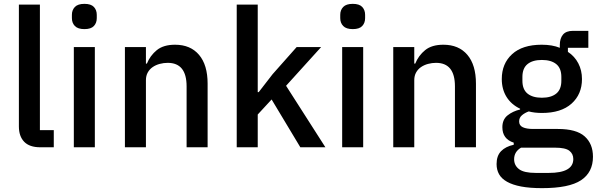

<svg xmlns="http://www.w3.org/2000/svg" viewBox="-20 -764 3099 996"><path d="M189 0Q133 0 105.5 -28.5Q78 -57 78 -108V-740H187V-89H259V0Z M418 -613Q384 -613 368.5 -629Q353 -645 353 -670V-687Q353 -712 368.5 -728Q384 -744 418 -744Q452 -744 467 -728Q482 -712 482 -687V-670Q482 -645 467 -629Q452 -613 418 -613ZM363 -520H472V0H363Z M628 0V-520H737V-434H742Q759 -476 793.5 -504Q828 -532 888 -532Q968 -532 1012.5 -479.5Q1057 -427 1057 -330V0H948V-316Q948 -438 850 -438Q829 -438 808.5 -432.5Q788 -427 772 -416Q756 -405 746.5 -388Q737 -371 737 -348V0Z M1208 -740H1317V-286H1322L1394 -379L1519 -520H1646L1464 -319L1668 0H1538L1389 -248L1317 -170V0H1208Z M1810 -613Q1776 -613 1760.5 -629Q1745 -645 1745 -670V-687Q1745 -712 1760.5 -728Q1776 -744 1810 -744Q1844 -744 1859 -728Q1874 -712 1874 -687V-670Q1874 -645 1859 -629Q1844 -613 1810 -613ZM1755 -520H1864V0H1755Z M2020 0V-520H2129V-434H2134Q2151 -476 2185.5 -504Q2220 -532 2280 -532Q2360 -532 2404.5 -479.5Q2449 -427 2449 -330V0H2340V-316Q2340 -438 2242 -438Q2221 -438 2200.5 -432.5Q2180 -427 2164 -416Q2148 -405 2138.5 -388Q2129 -371 2129 -348V0Z M3056 49Q3056 130 2994 171Q2932 212 2792 212Q2728 212 2683.5 203.5Q2639 195 2610.5 179Q2582 163 2569 140Q2556 117 2556 87Q2556 44 2579.5 20Q2603 -4 2645 -13V-24Q2586 -43 2586 -104Q2586 -144 2613 -165.5Q2640 -187 2678 -196V-200Q2632 -222 2607.5 -261.5Q2583 -301 2583 -354Q2583 -434 2636.5 -483Q2690 -532 2790 -532Q2845 -532 2884 -516V-530Q2884 -565 2900.5 -584.5Q2917 -604 2952 -604H3032V-516H2926V-495Q2961 -472 2980 -435.5Q2999 -399 2999 -354Q2999 -275 2945 -226.5Q2891 -178 2791 -178Q2753 -178 2723 -186Q2703 -179 2688 -166.5Q2673 -154 2673 -134Q2673 -113 2692 -104Q2711 -95 2746 -95H2874Q2970 -95 3013 -56.5Q3056 -18 3056 49ZM2954 61Q2954 34 2933.5 18Q2913 2 2859 2H2683Q2647 23 2647 62Q2647 94 2672.5 113.5Q2698 133 2759 133H2827Q2954 133 2954 61ZM2791 -257Q2839 -257 2865.5 -278.5Q2892 -300 2892 -345V-365Q2892 -410 2865.5 -431.5Q2839 -453 2791 -453Q2743 -453 2716.5 -431.5Q2690 -410 2690 -365V-345Q2690 -300 2716.5 -278.5Q2743 -257 2791 -257Z"/></svg>

Font: IBM Plex Sans Devanagari Medium
Style: Regular
Weight: 500
Designer: Mike Abbink, Paul van der Laan, Pieter van Rosmalen, Erin McLaughlin
Foundry: Bold Monday
Version: Version 1.1